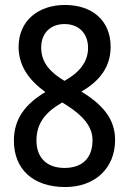

<svg xmlns="http://www.w3.org/2000/svg" viewBox="-20 -744 520 774"><path d="M242 -724C134 -724 55 -660 55 -555C55 -480 95 -422 163 -373C83 -325 36 -266 36 -177C36 -62 113 10 243 10C361 10 444 -64 444 -180C444 -270 387 -326 308 -375C382 -417 426 -475 426 -555C426 -662 351 -724 242 -724ZM240 -647C300 -647 335 -607 335 -551C335 -492 297 -450 240 -418C185 -451 146 -490 146 -552C146 -611 184 -647 240 -647ZM127 -177C127 -247 162 -291 231 -331L250 -319C314 -278 353 -234 353 -179C353 -107 312 -67 240 -67C168 -67 127 -109 127 -177Z"/></svg>

Font: Noto Sans Sinhala UI Condensed Medium
Style: Regular
Weight: 500
Width: 3
Designer: Jelle Bosma - Monotype Design Team
Foundry: Monotype Imaging Inc.
Version: Version 2.006